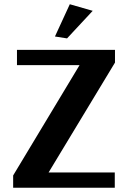

<svg xmlns="http://www.w3.org/2000/svg" viewBox="-20 -885 607 905"><path d="M296 -704 239 -713 309 -865 417 -834ZM42 0V-58L355 -578H60V-650H522V-590L209 -72H521V0Z"/></svg>

Font: Arsenal
Style: Bold
Weight: 700
Designer: Andrij Shevchenko
Foundry: Stairsfor
Version: Version 2.001;PS 002.001;hotconv 1.0.88;makeotf.lib2.5.64775